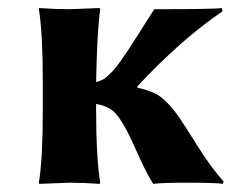

<svg xmlns="http://www.w3.org/2000/svg" viewBox="-20 -452 585 475"><path d="M319.8 -238.3V-234.9Q358.4 -227.1 378.7 -211.4Q398.9 -195.8 421.9 -163.6Q432.6 -148.4 467.3 -93Q502 -37.6 533.2 -2.9L530.8 2.9Q518.6 0 441.9 0Q379.9 0 358.9 2.9Q346.7 -17.1 337.4 -36.1Q328.1 -55.2 317.6 -78.6Q307.1 -102.1 301.8 -112.8Q281.7 -154.3 265.6 -171.9Q249.5 -189.5 217.8 -194.8V-179.2Q217.8 -63 228 0L226.1 2.9Q186 0 151.9 0L77.1 2.9L76.2 0Q85.9 -60.1 85.9 -179.2V-248V-250Q85.9 -369.1 76.2 -429.2L77.1 -432.1Q117.2 -429.2 151.9 -429.2L226.1 -432.1L228 -429.2Q220.2 -376 217.8 -250V-249Q232.4 -252.9 240.2 -258.8Q258.3 -272.9 277.1 -299.1Q295.9 -325.2 322.5 -367.7Q349.1 -410.2 361.8 -429.2Q509.8 -429.2 528.8 -432.1L530.8 -424.3Q426.3 -353 319.8 -238.3Z"/></svg>

Font: Linux Biolinum O
Style: Bold
Weight: 700
Designer: Philipp H. Poll
Foundry: Philipp H. Poll
Version: Version 1.3.2